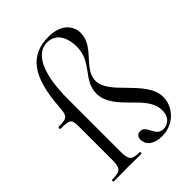

<svg xmlns="http://www.w3.org/2000/svg" viewBox="-214 -826 938 938"><g transform="rotate(-45 254.5 -357.5)"><path d="M343 11C431 11 484 -57 484 -121C484 -181 436 -230 390 -278C346 -322 305 -364 305 -411C305 -494 420 -532 420 -628C420 -671 388 -726 295 -726C165 -726 103 -639 90 -448C85 -392 85 -379 19 -379C14 -379 14 -366 19 -366C83 -366 90 -360 90 -312V-81C90 -23 79 -12 21 -12C17 -12 17 0 21 0L120 -1L212 0C215 0 215 -12 212 -12C157 -12 147 -23 147 -81V-446C147 -612 191 -711 270 -711C342 -711 359 -641 359 -593C359 -487 264 -456 264 -364C264 -303 310 -256 351 -215C392 -175 431 -136 434 -85C438 -40 411 -9 374 -9C320 -9 329 -83 286 -83C265 -83 257 -68 257 -53C257 -14 291 11 343 11Z"/></g></svg>

Font: Cormorant Garamond
Style: Regular
Weight: 400
Designer: Christian Thalmann (Catharsis Fonts)
Foundry: Catharsis Fonts
Version: Version 4.002;Glyphs 3.4 (3410)